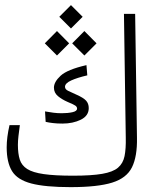

<svg xmlns="http://www.w3.org/2000/svg" viewBox="-20 -749 626 770"><path d="M263.2 1.5Q161.1 1.5 105.5 -13.2Q49.8 -27.8 28.3 -62.7Q6.8 -97.7 6.8 -158.2Q6.8 -197.8 18.1 -247.1H59.6Q56.2 -222.7 54 -203.1Q51.8 -183.6 51.8 -168Q51.8 -132.8 59.3 -109.1Q66.9 -85.4 89.1 -71.3Q111.3 -57.1 155.5 -50.8Q199.7 -44.4 272.9 -44.4Q346.7 -44.4 389.6 -51.8Q432.6 -59.1 453.1 -76.4Q473.6 -93.8 479.5 -123Q485.4 -152.3 484.4 -196.8L477.1 -693.4H522L529.3 -196.8Q530.8 -121.6 509.3 -78.1Q487.8 -34.7 429.7 -16.6Q371.6 1.5 263.2 1.5ZM230.5 -253.4Q209 -253.4 192.6 -255.4Q176.3 -257.3 163.1 -260.3L160.6 -302.2Q179.2 -298.8 194.6 -296.9Q210 -294.9 227.5 -294.9Q252.4 -294.9 270.8 -299.1Q289.1 -303.2 289.1 -313.5Q289.1 -320.8 281.7 -325.7Q274.4 -330.6 251 -340.3Q228.5 -350.1 212.4 -363.5Q196.3 -377 196.3 -397.5Q196.3 -420.4 223.1 -445.3Q250 -470.2 326.7 -487.8L330.1 -446.8Q290 -437.5 265.4 -426.3Q240.7 -415 240.7 -400.9Q240.7 -390.6 253.7 -384.5Q266.6 -378.4 286.1 -369.6Q314.9 -356.9 325.4 -345.2Q335.9 -333.5 335.9 -315.4Q335.9 -284.7 304.2 -269Q272.5 -253.4 230.5 -253.4ZM208.5 -526.4 159.7 -575.2 208.5 -624.5 257.3 -575.2ZM318.4 -526.4 269.5 -575.2 318.4 -624.5 367.2 -575.2ZM264.6 -634.8 217.8 -681.6 264.6 -728.5 311.5 -681.6Z"/></svg>

Font: Cascadia Mono NF ExtraLight
Style: Regular
Weight: 200
Monospace: yes
Designer: Aaron Bell
Foundry: Saja Typeworks
Version: Version 2404.023; ttfautohint (v1.8.4)